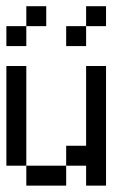

<svg xmlns="http://www.w3.org/2000/svg" viewBox="-20 -582 415 602"><path d="M0 -312.5V-375H62.5V-312.5ZM0 -250V-312.5H62.5V-250ZM0 -187.5V-250H62.5V-187.5ZM0 -125V-187.5H62.5V-125ZM0 -62.5V-125H62.5V-62.5ZM62.5 0V-62.5H125V0ZM125 0V-62.5H187.5V0ZM187.5 -62.5V-125H250V-62.5ZM250 -312.5V-375H312.5V-312.5ZM250 -250V-312.5H312.5V-250ZM250 -187.5V-250H312.5V-187.5ZM250 -125V-187.5H312.5V-125ZM250 -62.5V-125H312.5V-62.5ZM250 0V-62.5H312.5V0ZM0 -437.5V-500H62.5V-437.5ZM62.5 -500V-562.5H125V-500ZM187.5 -437.5V-500H250V-437.5ZM250 -500V-562.5H312.5V-500Z"/></svg>

Font: AprilSans
Style: Regular
Weight: 400
Designer: typesprite
Version: Version 1.001;PS 001.001;hotconv 1.0.88;makeotf.lib2.5.64775